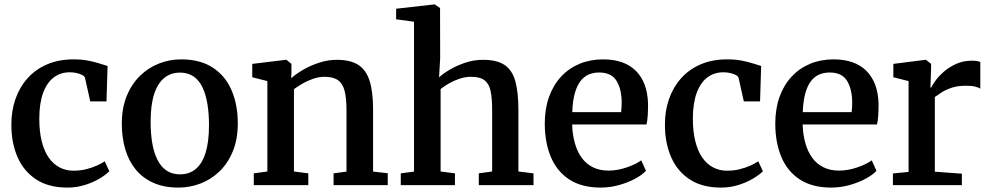

<svg xmlns="http://www.w3.org/2000/svg" viewBox="-20 -839 4485 870"><path d="M285.5 11Q200 11 143.5 -26.2Q87 -63.5 59.2 -127.8Q31.5 -192 31.5 -272.5Q31 -335.5 49.8 -389.5Q68.5 -443.5 104.5 -484Q140.5 -524.5 193 -547.2Q245.5 -570 313.5 -570Q350.5 -570 380 -564.2Q409.5 -558.5 431.5 -551.2Q453.5 -544 467.5 -540L462.5 -379.5H389L365.5 -484.5Q364 -493 353 -499Q342 -505 326.8 -508.2Q311.5 -511.5 296.5 -511.5Q255.5 -511.5 224.5 -488.8Q193.5 -466 176 -419.8Q158.5 -373.5 158 -302.5Q158 -243 169.2 -198.2Q180.5 -153.5 201.2 -124.2Q222 -95 250.5 -80.2Q279 -65.5 312.5 -65.5Q343 -65.5 369.5 -72Q396 -78.5 417.8 -88.2Q439.5 -98 454.5 -108L475.5 -63Q459.5 -47 430.8 -29.8Q402 -12.5 364.5 -0.8Q327 11 285.5 11Z M532 -278.5Q532 -349.5 554.2 -404Q576.5 -458.5 614.5 -495.5Q652.5 -532.5 700.5 -551.2Q748.5 -570 800.5 -570Q887 -570 944 -532.8Q1001 -495.5 1029.2 -430.2Q1057.5 -365 1057.5 -280.5Q1057.5 -208.5 1035.2 -154Q1013 -99.5 975 -62.8Q937 -26 888.8 -7.5Q840.5 11 788.5 11Q724 11 675.8 -10.2Q627.5 -31.5 595.5 -70.2Q563.5 -109 547.8 -162Q532 -215 532 -278.5ZM796 -49Q838 -49 867.2 -73.5Q896.5 -98 911.8 -147.5Q927 -197 927 -272Q927 -324.5 919.8 -368.2Q912.5 -412 897.2 -443.8Q882 -475.5 856.8 -492.8Q831.5 -510 795.5 -510Q753.5 -510 723.8 -485.5Q694 -461 678.2 -411.8Q662.5 -362.5 662.5 -287Q662.5 -234 670 -190.2Q677.5 -146.5 693.5 -114.8Q709.5 -83 734.8 -66Q760 -49 796 -49Z M1191.5 -62V-471.5L1123 -489V-549.5L1275 -568H1278L1300.5 -549.5V-509L1299.5 -484.5Q1321 -504 1354.2 -523.2Q1387.5 -542.5 1427 -555.2Q1466.5 -568 1506 -568Q1568.5 -568 1604.2 -544.5Q1640 -521 1655.2 -471.2Q1670.5 -421.5 1670.5 -342V-61.5L1737 -54V0H1491.5V-53.5L1550 -61.5V-340.5Q1550 -393 1541.8 -426.2Q1533.5 -459.5 1512 -475.2Q1490.5 -491 1450.5 -491Q1425 -491 1399.5 -482.2Q1374 -473.5 1351.2 -460.5Q1328.5 -447.5 1312 -435V-62L1377 -53.5V0H1130V-53.5Z M1856 -61.5V-740.5L1775 -751.5V-799.5L1947.5 -819H1950L1974 -802.5L1974.5 -574.5L1969.5 -488.5Q1987 -505 2018.2 -523.5Q2049.5 -542 2088.5 -555Q2127.5 -568 2168.5 -568Q2232.5 -568 2267.2 -544Q2302 -520 2315.5 -469.5Q2329 -419 2329 -340V-62L2397.5 -53.5V0H2149.5V-53.5L2210 -62V-340.5Q2210 -392.5 2203.2 -425.8Q2196.5 -459 2175.8 -475Q2155 -491 2113.5 -491Q2089 -491 2063.8 -482.8Q2038.5 -474.5 2015.8 -461.8Q1993 -449 1976.5 -435.5V-62L2041.5 -53.5V0H1796V-53.5Z M2702 11Q2615.5 11 2559.2 -26Q2503 -63 2475.8 -128.5Q2448.5 -194 2448.5 -279Q2448.5 -346 2467.8 -399.8Q2487 -453.5 2522.2 -491.5Q2557.5 -529.5 2606 -549.8Q2654.5 -570 2712.5 -570Q2809 -570 2861.2 -518Q2913.5 -466 2916.5 -369.5Q2916.5 -338.5 2915 -315.5Q2913.5 -292.5 2909.5 -275H2572.5Q2574 -228 2585 -189.5Q2596 -151 2616.5 -123.2Q2637 -95.5 2667.2 -80.8Q2697.5 -66 2737 -66Q2778.5 -66 2820.8 -80.8Q2863 -95.5 2885.5 -112.5L2907 -65Q2890 -46.5 2858 -29.2Q2826 -12 2785.2 -0.5Q2744.5 11 2702 11ZM2573 -331H2794.5Q2795.5 -340 2796.2 -352Q2797 -364 2797 -373.5Q2797 -434 2774 -472.2Q2751 -510.5 2695 -510.5Q2670 -510.5 2648.8 -501.8Q2627.5 -493 2611.2 -472.8Q2595 -452.5 2585 -417.8Q2575 -383 2573 -331Z M3247 11Q3161.5 11 3105 -26.2Q3048.5 -63.5 3020.8 -127.8Q2993 -192 2993 -272.5Q2992.5 -335.5 3011.2 -389.5Q3030 -443.5 3066 -484Q3102 -524.5 3154.5 -547.2Q3207 -570 3275 -570Q3312 -570 3341.5 -564.2Q3371 -558.5 3393 -551.2Q3415 -544 3429 -540L3424 -379.5H3350.5L3327 -484.5Q3325.5 -493 3314.5 -499Q3303.5 -505 3288.2 -508.2Q3273 -511.5 3258 -511.5Q3217 -511.5 3186 -488.8Q3155 -466 3137.5 -419.8Q3120 -373.5 3119.5 -302.5Q3119.5 -243 3130.8 -198.2Q3142 -153.5 3162.8 -124.2Q3183.5 -95 3212 -80.2Q3240.5 -65.5 3274 -65.5Q3304.5 -65.5 3331 -72Q3357.5 -78.5 3379.2 -88.2Q3401 -98 3416 -108L3437 -63Q3421 -47 3392.2 -29.8Q3363.5 -12.5 3326 -0.8Q3288.5 11 3247 11Z M3746.5 11Q3660 11 3603.8 -26Q3547.5 -63 3520.2 -128.5Q3493 -194 3493 -279Q3493 -346 3512.2 -399.8Q3531.5 -453.5 3566.8 -491.5Q3602 -529.5 3650.5 -549.8Q3699 -570 3757 -570Q3853.5 -570 3905.8 -518Q3958 -466 3961 -369.5Q3961 -338.5 3959.5 -315.5Q3958 -292.5 3954 -275H3617Q3618.5 -228 3629.5 -189.5Q3640.5 -151 3661 -123.2Q3681.5 -95.5 3711.8 -80.8Q3742 -66 3781.5 -66Q3823 -66 3865.2 -80.8Q3907.5 -95.5 3930 -112.5L3951.5 -65Q3934.5 -46.5 3902.5 -29.2Q3870.5 -12 3829.8 -0.5Q3789 11 3746.5 11ZM3617.5 -331H3839Q3840 -340 3840.8 -352Q3841.5 -364 3841.5 -373.5Q3841.5 -434 3818.5 -472.2Q3795.5 -510.5 3739.5 -510.5Q3714.5 -510.5 3693.2 -501.8Q3672 -493 3655.8 -472.8Q3639.5 -452.5 3629.5 -417.8Q3619.5 -383 3617.5 -331Z M4026 0V-53L4097 -60V-471.5L4028 -489V-549.5L4173 -568H4175.5L4199 -549.5V-530L4196 -442H4199Q4203.5 -451.5 4217.5 -471.5Q4231.5 -491.5 4255.2 -512.8Q4279 -534 4311.5 -549Q4344 -564 4384.5 -564Q4399 -564 4407.8 -562.2Q4416.5 -560.5 4422 -558.5V-437Q4415 -442.5 4398.8 -446.5Q4382.5 -450.5 4356.5 -450.5Q4319.5 -450.5 4292.5 -441.5Q4265.5 -432.5 4247 -420.5Q4228.5 -408.5 4216 -399.5V-61L4338.5 -52V0Z"/></svg>

Font: Merriweather Light 18pt SemiBold
Style: Regular
Weight: 600
Version: Version 2.100